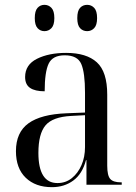

<svg xmlns="http://www.w3.org/2000/svg" viewBox="-20 -765 563 795"><path d="M195 10Q127 10 86.5 -29Q46 -68 46 -139Q46 -217 98 -254.5Q150 -292 256 -296L332 -299V-381Q332 -464 316.5 -500Q301 -536 248 -536Q198 -536 181.5 -501.5Q165 -467 165 -387Q125 -387 104.5 -401Q84 -415 84 -446Q84 -497 133 -521.5Q182 -546 254 -546Q338 -546 381 -507Q424 -468 424 -373V-79Q424 -38 436.5 -24Q449 -10 481 -10H484V0H338V-102H336Q321 -45 283.5 -17.5Q246 10 195 10ZM218 -7Q252 -7 277.5 -27.5Q303 -48 317.5 -81.5Q332 -115 332 -156V-288L275 -285Q198 -281 168.5 -246Q139 -211 139 -132Q139 -7 218 -7ZM341 -636Q323 -636 311.5 -648.5Q300 -661 300 -690Q300 -720 311.5 -732.5Q323 -745 341 -745Q358 -745 370 -732.5Q382 -720 382 -690Q382 -661 370 -648.5Q358 -636 341 -636ZM164 -636Q147 -636 135.5 -648.5Q124 -661 124 -690Q124 -720 135.5 -732.5Q147 -745 164 -745Q181 -745 193 -732.5Q205 -720 205 -690Q205 -661 193 -648.5Q181 -636 164 -636Z"/></svg>

Font: Noto Serif Display SemiCondensed
Style: Regular
Weight: 400
Width: 4
Designer: Monotype Design Team
Foundry: Monotype Imaging Inc.
Version: Version 2.009